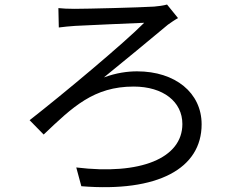

<svg xmlns="http://www.w3.org/2000/svg" viewBox="-20 -765 1040 830"><path d="M232.4 -730 234.2 -646.2C254.7 -648.9 282.5 -651.7 304.7 -653.1C354.7 -656.1 541.7 -663.7 603.3 -666.5C518 -580.2 254.1 -359.3 108 -245.4L168.8 -183.4C294.2 -302.8 385.4 -390.8 557.6 -390.8C686.2 -390.8 768.4 -324.8 768.4 -229C768.4 -80.9 587 -7.2 309.7 -41.1L331.6 40C663.2 66.8 851.6 -36.7 851.6 -227.7C851.6 -363.6 738 -456.6 572.5 -456.6C532.3 -456.6 483.4 -450.3 429.2 -430.4C512.3 -497.6 631.7 -596.4 705.9 -658.3C716.5 -665.9 736.8 -680 749.6 -686.8L702.1 -745.4C687.2 -741 663 -737.8 646.1 -736.5C583.4 -732.5 354.9 -726.8 302.1 -726.8C274.9 -726.8 250.2 -728 232.4 -730Z"/></svg>

Font: Source Han Sans JP VF
Style: Regular
Weight: 250
Designer: Ryoko NISHIZUKA 西塚涼子 (kana, bopomofo & ideographs); Paul D. Hunt (Latin, Greek & Cyrillic); Sandoll Communications 산돌커뮤니
Foundry: Adobe
Version: Version 2.004;hotconv 1.0.118;makeotfexe 2.5.65603